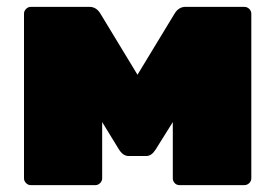

<svg xmlns="http://www.w3.org/2000/svg" viewBox="-20 -540 803 560"><path d="M521 -520H692Q701 -520 707 -514Q713 -508 713 -500V-20Q713 -12 707 -6Q701 0 692 0H504Q495 0 489.5 -6Q484 -12 484 -20V-184L434 -104Q422 -85 407 -85H355Q339 -85 327 -104L278 -184V-20Q278 -12 272 -6Q266 0 258 0H70Q62 0 56 -6Q50 -12 50 -20V-500Q50 -508 56 -514Q62 -520 70 -520H241Q261 -520 273 -500L381 -322L489 -500Q501 -520 521 -520Z"/></svg>

Font: Rubik One
Style: Regular
Weight: 400
Designer: Hubert and Fischer with Elvire Volk Leonovitch
Foundry: Hubert and Fischer with Elvire Volk Leonovitch
Version: Version 1.001